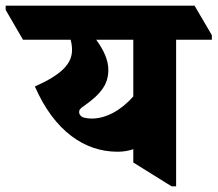

<svg xmlns="http://www.w3.org/2000/svg" viewBox="-92 -647 767 677"><path d="M322 -112C343 -112 361 -115 378 -121V-74L513 10H529V-507H655V-523L594 -627H-72V-612L-11 -507H157C160 -496 162 -484 162 -471C162 -421 123 -383 31 -342C100 -184 207 -112 322 -112ZM199 -234C191 -239 187 -244 187 -252C187 -260 191 -265 205 -274C269 -319 290 -354 290 -401C290 -434 275 -469 247 -507H378V-307C335 -258 282 -229 232 -229C219 -229 207 -231 199 -234Z"/></svg>

Font: Noto Serif Devanagari SemiCondensed Black
Style: Regular
Weight: 900
Width: 4
Designer: Universal Thirst, Indian Type Foundry and the Monotype Design Team
Foundry: Monotype Imaging Inc.
Version: Version 2.004